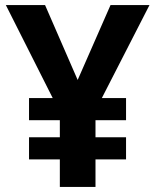

<svg xmlns="http://www.w3.org/2000/svg" viewBox="-20 -734 612 754"><path d="M285 -420 414 -714H567L380 -349H475V-262H355V-195H475V-108H355V0H215V-108H94V-195H215V-262H94V-349H187L3 -714H157Z"/></svg>

Font: Noto Sans Kannada
Style: Bold
Weight: 700
Designer: Jelle Bosma - Monotype Design Team
Foundry: Monotype Imaging Inc.
Version: Version 2.005; ttfautohint (v1.8.4.7-5d5b)